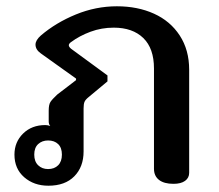

<svg xmlns="http://www.w3.org/2000/svg" viewBox="-20 -581 697 611"><path d="M26 -89Q26 -129 53.5 -156Q81 -183 124 -183Q132 -183 140 -180Q135 -185 135 -195V-229Q135 -248 140.5 -256.5Q146 -265 162 -280L222 -326V-331L110 -411Q93 -423 93 -439Q93 -453 110 -468Q158 -509 221.5 -535Q285 -561 352 -561Q418 -561 470 -537.5Q522 -514 552 -468Q582 -422 582 -359V-31Q582 -15 569 -5.5Q556 4 532 4Q502 4 486 -8.5Q470 -21 470 -44V-363Q470 -427 436 -460Q402 -493 342 -493Q303 -493 268 -480Q233 -467 206 -447Q199 -442 199 -437Q199 -432 206 -426L322 -341V-322L262 -272Q252 -264 249 -257Q246 -250 246 -236V-99Q246 -50 216.5 -20Q187 10 134 10Q88 10 57 -17Q26 -44 26 -89ZM177 -89Q177 -111 165 -122.5Q153 -134 133 -134Q114 -134 101.5 -122.5Q89 -111 89 -89Q89 -67 101.5 -55Q114 -43 133 -43Q153 -43 165 -55Q177 -67 177 -89Z"/></svg>

Font: Maitree Semibold
Style: Regular
Weight: 600
Designer: CadsonDemak Team
Foundry: CadsonDemak
Version: Version 1.000